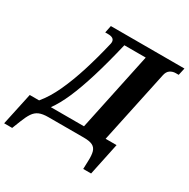

<svg xmlns="http://www.w3.org/2000/svg" viewBox="-284 -890 1224 1245"><g transform="rotate(30 327.5 -268.0)"><path d="M-90 178 -38 -64H32Q80 -121 119 -205.5Q158 -290 190 -392Q222 -494 248 -604Q252 -617 252 -627Q252 -660 204 -660H183L194 -714H745L733 -660H711Q688 -660 669.5 -647.5Q651 -635 645 -605L530 -64H612L561 178H502L504 118Q506 73 498.5 47.5Q491 22 469 11Q447 0 404 0H138Q96 0 70.5 11Q45 22 28 47.5Q11 73 -6 117L-30 178ZM120 -64H368L492 -650H332Q296 -498 261.5 -386Q227 -274 192.5 -195Q158 -116 120 -64Z"/></g></svg>

Font: Noto Serif Condensed ExtraBold
Style: Italic
Weight: 800
Width: 3
Italic angle: -12°
Designer: Monotype Design Team
Foundry: Monotype Imaging Inc.
Version: Version 2.014; ttfautohint (v1.8.4.7-5d5b)